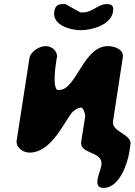

<svg xmlns="http://www.w3.org/2000/svg" viewBox="-20 -747 660 941"><path d="M458 133C454 158 461 174 488 174C565 174 605 55 614 -3C615 -10 620 -40 620 -47C615 -93 526 -102 534 -153L582 -467C588 -506 539 -521 509 -521C388 -521 354 -306 270 -306C261 -306 259 -305 255 -313C237 -349 257 -453 260 -473C257 -502 231 -521 204 -521C173 -521 129 -495 124 -460L62 -60C56 -23 94 1 125 1C224 1 283 -125 330 -193C340 -205 362 -218 374 -220C391 -223 398 -180 398 -180L378 -53C368 11 488 -8 477 63C473 87 462 108 458 133ZM246 -690C236 -624 324 -599 376 -599C428 -599 524 -624 534 -690C538 -717 530 -727 503 -727C462 -727 430 -686 388 -686C384 -686 373 -686 373 -687L300 -727H288C261 -727 250 -716 246 -690Z"/></svg>

Font: Asimov Print
Style: Regular
Weight: 500
Designer: Google
Version: Version 2.000980: 2014